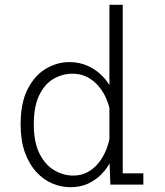

<svg xmlns="http://www.w3.org/2000/svg" viewBox="-20 -770 690 801"><path d="M273.5 11Q236 11 199.2 -4.2Q162.5 -19.5 132.5 -51.5Q102.5 -83.5 84.2 -133.2Q66 -183 66 -251Q66 -342 96 -399.5Q126 -457 172.5 -484Q219 -511 268.5 -511Q314 -511 350.5 -493.2Q387 -475.5 413 -446.5Q439 -417.5 452.8 -382.5Q466.5 -347.5 466.5 -312.5L439.5 -304.5Q434.5 -333.5 422 -361.5Q409.5 -389.5 389.5 -412.5Q369.5 -435.5 342.8 -449Q316 -462.5 282 -462.5Q240 -462.5 203.2 -441Q166.5 -419.5 143.8 -373.2Q121 -327 121 -251Q121 -176.5 144.8 -129.2Q168.5 -82 206.2 -59.8Q244 -37.5 286 -37.5Q319.5 -37.5 346.2 -52.2Q373 -67 392.2 -91.5Q411.5 -116 423.5 -146.2Q435.5 -176.5 439 -207.5L467 -199Q467 -162.5 454 -125.2Q441 -88 416 -57.2Q391 -26.5 355.2 -7.8Q319.5 11 273.5 11ZM492 -750V-22.5L467 -47H578V0H440.5L436.5 -107V-750Z"/></svg>

Font: Trispace Thin ExtraLight
Style: Regular
Weight: 250
Version: Version 1.210